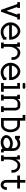

<svg xmlns="http://www.w3.org/2000/svg" viewBox="2366 -3105 749 5521"><g transform="rotate(90 2740.5 -344.5)"><path d="M373.5 -543.5H539.6V-465.8H483.9L318.4 0H262.7L97.2 -465.8H41.5V-543.5H207.5V-465.8H179.7L290.5 -154.3L401.4 -465.8H373.5Z M1040 -311Q1029.8 -372.1 987.8 -418.9Q932.1 -476.6 871.6 -476.6Q811 -476.6 755.4 -418.9Q713.4 -372.1 703.1 -311ZM892.6 10.3Q842.3 10.3 793.7 -11Q745.1 -32.2 706.1 -71.3Q665.5 -112.3 644 -164.8Q622.6 -217.3 622.6 -272Q622.6 -326.2 642.1 -378.2Q661.6 -430.2 698.2 -470.7Q734.9 -511.2 779.8 -532.7Q824.7 -554.2 871.6 -554.2Q918.5 -554.2 963.4 -532.7Q1008.3 -511.2 1044.9 -471.2Q1120.6 -384.3 1120.6 -275.4V-232.9H703.1Q719.2 -159.2 775.4 -113.3Q831.5 -67.4 892.6 -67.4Q974.1 -67.4 1043 -114.3V-155.3H1120.6V-63L1043 -24.4Q972.7 10.3 892.6 10.3Z M1369.6 0H1203.6V-77.6H1248V-465.3H1203.6V-543H1325.2V-434.1Q1392.6 -553.7 1477.1 -553.7Q1616.7 -553.7 1671.9 -451.2Q1693.4 -415 1698.2 -387.7Q1701.7 -365.7 1701.7 -331.5V-299.8H1624.5Q1624.5 -369.6 1618.7 -385.7Q1614.7 -396.5 1605 -412.1Q1598.1 -425.3 1585.4 -439.9Q1554.2 -476.1 1477.1 -476.1Q1442.4 -476.1 1407.5 -443.4Q1372.6 -410.6 1348.9 -355.5Q1325.2 -300.3 1325.2 -232.4V-77.6H1369.6Z M2202.1 -311Q2191.9 -372.1 2149.9 -418.9Q2094.2 -476.6 2033.7 -476.6Q1973.1 -476.6 1917.5 -418.9Q1875.5 -372.1 1865.2 -311ZM2054.7 10.3Q2004.4 10.3 1955.8 -11Q1907.2 -32.2 1868.2 -71.3Q1827.6 -112.3 1806.2 -164.8Q1784.7 -217.3 1784.7 -272Q1784.7 -326.2 1804.2 -378.2Q1823.7 -430.2 1860.4 -470.7Q1897 -511.2 1941.9 -532.7Q1986.8 -554.2 2033.7 -554.2Q2080.6 -554.2 2125.5 -532.7Q2170.4 -511.2 2207 -471.2Q2282.7 -384.3 2282.7 -275.4V-232.9H1865.2Q1881.3 -159.2 1937.5 -113.3Q1993.7 -67.4 2054.7 -67.4Q2136.2 -67.4 2205.1 -114.3V-155.3H2282.7V-63L2205.1 -24.4Q2134.8 10.3 2054.7 10.3Z M2531.7 -77.6H2620.6V0H2365.7V-77.6H2454.6V-465.8H2365.7V-543.5H2531.7ZM2396.5 -621.1Q2384.3 -621.1 2375 -630.1Q2365.7 -639.2 2365.7 -652.3V-667.5Q2365.7 -680.2 2375 -689.5Q2384.3 -698.7 2396.5 -698.7H2501Q2513.2 -698.7 2522.5 -689.5Q2531.7 -680.2 2531.7 -667.5V-652.3Q2531.7 -639.2 2522.5 -630.1Q2513.2 -621.1 2501 -621.1Z M3201.7 0H3035.6V-77.6H3080.1V-379.4Q3080.1 -405.3 3076.2 -426Q3072.3 -446.8 3057.1 -462.9Q3052.2 -468.3 3046.9 -471.2Q3036.6 -476.1 2996.1 -476.1H2952.6Q2918 -476.1 2889.2 -456.8Q2860.4 -437.5 2842.8 -400.4Q2825.2 -363.3 2825.2 -311V-77.6H2869.6V0H2703.6V-77.6H2748V-465.8H2703.6V-543.5H2825.2V-478Q2889.6 -553.7 2952.6 -553.7H3006.8Q3041 -553.7 3065.2 -547.1Q3089.4 -540.5 3111.8 -518.1Q3151.4 -476.6 3155.8 -420.4Q3157.2 -396.5 3157.2 -77.6H3201.7Z M3578.1 -77.6Q3612.3 -77.6 3641.4 -104.2Q3670.4 -130.9 3687.7 -175Q3705.1 -219.2 3705.1 -271.5Q3705.1 -324.2 3687.7 -368.4Q3670.4 -412.6 3641.4 -439.2Q3612.3 -465.8 3578.1 -465.8H3450.7V-77.6ZM3727.1 -459Q3782.7 -377 3782.7 -271.5Q3782.7 -166.5 3727.1 -84.5Q3663.6 0 3578.1 0H3373V-621.1H3284.7V-698.7H3450.7V-543.5H3578.1Q3663.6 -543.5 3727.1 -459Z M4075.2 -67.4Q4086.4 -67.4 4098.1 -68.4Q4165.5 -76.7 4209.5 -115.7Q4240.7 -144.5 4240.7 -178.7V-182.1Q4237.3 -213.9 4207 -233.4Q4166 -261.7 4108.9 -261.7Q4097.2 -261.7 4085.4 -260.3Q4018.1 -252.4 3974.6 -212.9Q3963.9 -204.1 3953.1 -186.5Q3943.4 -170.9 3943.4 -150.9V-147Q3946.8 -116.2 3976.6 -95.2Q4018.1 -67.4 4075.2 -67.4ZM4075.2 10.3Q3991.7 10.3 3932.6 -31.7Q3873.5 -73.7 3865.7 -140.6V-148.4Q3865.7 -217.3 3923.6 -271.2Q3981.4 -325.2 4077.1 -337.4Q4093.3 -338.9 4108.9 -338.9Q4186 -337.9 4242.2 -303.2V-359.9Q4242.2 -408.2 4204.8 -442.4Q4167.5 -476.6 4114.7 -476.6Q4039.1 -476.6 3964.4 -403.3H3886.7V-543.5H3964.4V-503.9Q4034.7 -554.2 4114.7 -554.2Q4170.9 -554.2 4217.5 -528.1Q4264.2 -502 4291.7 -458Q4319.3 -414.1 4319.3 -359.9V-77.6H4363.8V0H4280.8L4242.2 -42.5Q4186 -1 4106.4 8.8Q4090.3 10.3 4075.2 10.3Z M4612.8 0H4446.8V-77.6H4491.2V-465.3H4446.8V-543H4568.4V-434.1Q4635.7 -553.7 4720.2 -553.7Q4859.9 -553.7 4915 -451.2Q4936.5 -415 4941.4 -387.7Q4944.8 -365.7 4944.8 -331.5V-299.8H4867.7Q4867.7 -369.6 4861.8 -385.7Q4857.9 -396.5 4848.1 -412.1Q4841.3 -425.3 4828.6 -439.9Q4797.4 -476.1 4720.2 -476.1Q4685.5 -476.1 4650.6 -443.4Q4615.7 -410.6 4592 -355.5Q4568.4 -300.3 4568.4 -232.4V-77.6H4612.8Z M5361.8 -166.5H5439.5V-148.4Q5439.5 -80.6 5395.5 -32.2Q5353 10.3 5296.9 10.3Q5240.2 10.3 5198.2 -32.2Q5154.3 -80.6 5154.3 -148.4V-465.8H5027.8V-543.9H5154.3V-698.7H5231.9V-543.9H5400.4V-465.8H5231.9V-148.4Q5231.9 -110.8 5254.4 -85.9Q5272.5 -67.4 5296.9 -67.4Q5321.3 -67.4 5339.4 -85.9Q5361.8 -110.8 5361.8 -148.4Z"/></g></svg>

Font: Turpis
Style: Regular
Weight: 400
Designer: GGBotNet
Foundry: f0n7
Version: 1.00